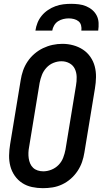

<svg xmlns="http://www.w3.org/2000/svg" viewBox="-20 -975 540 1003"><path d="M204 8Q175 8 147 2Q119 -4 96 -19Q73 -34 57 -57Q41 -80 34 -107Q27 -134 27.5 -163Q28 -192 33 -222L88 -556Q92 -582 100.5 -606.5Q109 -631 124 -653.5Q139 -676 160 -694Q181 -712 205 -723.5Q229 -735 254.5 -740.5Q280 -746 306 -746Q335 -746 362.5 -738.5Q390 -731 413 -716Q436 -701 452 -678Q468 -655 475 -628Q482 -601 481.5 -572Q481 -543 476 -513L421 -179Q417 -153 408.5 -128.5Q400 -104 385 -81.5Q370 -59 349.5 -41Q329 -23 304.5 -11.5Q280 0 254.5 4Q229 8 204 8ZM206 -80Q227 -80 248.5 -88.5Q270 -97 286 -113.5Q302 -130 310 -151Q318 -172 322 -193L377 -528Q381 -550 380.5 -573Q380 -596 371 -615Q362 -634 343 -644.5Q324 -655 301 -655Q280 -655 259 -646.5Q238 -638 222.5 -621Q207 -604 199 -583.5Q191 -563 187 -542L132 -207Q129 -192 128.5 -177Q128 -162 130 -148Q132 -134 137.5 -121Q143 -108 153 -98.5Q163 -89 177 -84.5Q191 -80 206 -80Q206 -80 206 -80Q206 -80 206 -80ZM165 -815Q168 -836 176 -856Q184 -876 198 -893Q212 -910 230.5 -922.5Q249 -935 269.5 -942.5Q290 -950 310.5 -952.5Q331 -955 352 -955Q372 -955 392 -952.5Q412 -950 430 -942.5Q448 -935 462.5 -922.5Q477 -910 485.5 -893Q494 -876 495 -855.5Q496 -835 493 -815H405Q407 -829 403.5 -842.5Q400 -856 390 -864Q380 -872 366.5 -875.5Q353 -879 339 -879Q325 -879 310.5 -875.5Q296 -872 283.5 -864Q271 -856 263 -842.5Q255 -829 253 -815Z"/></svg>

Font: Iosevka Curly Semibold Oblique
Style: Regular
Weight: 600
Italic angle: -9°
Monospace: yes
Designer: Belleve Invis
Foundry: Belleve Invis
Version: Version 11.1.0; ttfautohint (v1.8.3)